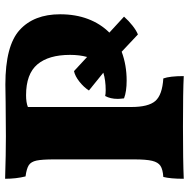

<svg xmlns="http://www.w3.org/2000/svg" viewBox="-14 -704 722 733"><g transform="rotate(-90 346.5 -338.0)"><path d="M588 -281 649 -225Q633 -207 614.5 -192.5Q596 -178 581 -172L515 -234Q464 -215 405 -215Q363 -215 337 -225Q335 -241 335 -249Q335 -277 346 -297Q354 -295 368 -295Q406 -295 435 -304L367 -359Q380 -379 401 -395.5Q422 -412 441 -416L495 -366Q503 -395 503 -431Q503 -513 466.5 -556Q430 -599 349 -599Q321 -599 304 -592V-197Q304 -132 327 -105.5Q350 -79 413 -75Q422 -50 422 3Q365 0 229 0Q99 0 30 3Q30 -48 37 -75Q66 -77 79.5 -86Q93 -95 98.5 -117.5Q104 -140 104 -187V-491Q104 -538 99.5 -559Q95 -580 82 -588.5Q69 -597 39 -601Q30 -637 30 -679Q125 -676 193 -676L322 -677Q352 -678 390 -678Q538 -678 598 -623.5Q658 -569 658 -469Q658 -410 640 -362.5Q622 -315 588 -281Z"/></g></svg>

Font: Vollkorn SC Black
Style: Regular
Weight: 900
Designer: Friedrich Althausen
Foundry: Friedrich Althausen
Version: Version 4.015